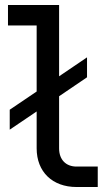

<svg xmlns="http://www.w3.org/2000/svg" viewBox="-20 -750 440 770"><path d="M287 -82C244 -82 217 -110 217 -155V-364L329 -440V-520L217 -444V-730H12V-648H127V-383L19 -310V-230L127 -303V-155C127 -61 190 0 287 0H372V-82Z"/></svg>

Font: Tekne LDO
Style: Regular
Weight: 400
Monospace: yes
Designer: Alessio Laiso, Mario Rullo, Paolo Rosset
Foundry: Alessio Laiso
Version: Version 1.000;hotconv 1.0.109;makeotfexe 2.5.65596